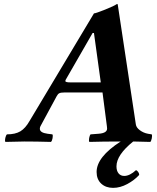

<svg xmlns="http://www.w3.org/2000/svg" viewBox="-20 -678 750 920"><path d="M316.9 -283.2H462.9L430.2 -520H423.8L294.9 -295.9Q293 -292 293 -290Q293 -283.2 316.9 -283.2ZM647 160.2Q624 185.5 589.8 203.9Q555.7 222.2 522 222.2Q486.8 222.2 464.8 201.7Q442.9 181.2 442.9 146Q442.9 74.2 558.1 0Q472.7 0 408.2 2Q404.8 -3.4 407.2 -16.6Q409.7 -29.8 414.1 -34.2L452.1 -37.1Q493.2 -40 493.2 -62Q493.2 -68.4 492.2 -73.2L471.2 -234.9H289.1Q272 -234.9 264.6 -231.4Q257.3 -228 252 -217.8L173.8 -73.2Q170.9 -67.4 170.9 -61Q170.9 -42 208 -37.1L231 -34.2Q234.4 -29.8 231.9 -16.1Q229.5 -2.4 224.1 2Q153.8 0 97.2 0Q78.1 0 5.9 2Q2.4 -4.4 5.4 -16.8Q8.3 -29.3 13.2 -34.2Q53.2 -34.2 77.6 -48.8Q102.1 -63.5 122.1 -99.1L430.2 -613.8Q438 -613.8 483.2 -631.8Q528.3 -649.9 539.1 -658.2H543.9L630.9 -82Q632.8 -66.9 650.1 -54Q667.5 -41 689 -37.1L707 -34.2Q710 -28.3 707.3 -15.1Q704.6 -2 700.2 2Q686.5 1.5 659.2 1Q631.8 0.5 618.2 0Q538.1 64.5 538.1 119.1Q538.1 140.6 548.1 152.8Q558.1 165 575.2 165Q601.6 165 631.8 137.2Q637.7 139.6 642.3 146.2Q647 152.8 647 160.2Z"/></svg>

Font: Common Serif
Style: Bold Italic
Weight: 700
Italic angle: -12°
Designer: Philipp H. Poll, Khaled Hosny
Foundry: Stefan Peev, Context Ltd.
Version: Version 1.026